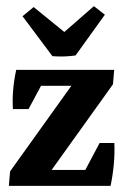

<svg xmlns="http://www.w3.org/2000/svg" viewBox="-20 -604 408 624"><path d="M8.8 0 12.7 -46.9 211.9 -325.2H113.3L72.8 -249.5H22Q18.1 -309.6 32.7 -377H351.1L347.2 -330.1L147.9 -51.8H257.3L303.7 -139.2H351.6Q354.5 -73.2 339.4 0ZM150.4 -421.4 53.2 -551.3 89.4 -581.1 189 -500 285.2 -584 320.8 -556.2 225.6 -423.8Q189.9 -418.5 150.4 -421.4Z"/></svg>

Font: Markazi Text
Style: Bold
Weight: 700
Designer: Borna Izadpanah (Arabic designer), Fiona Ross (Arabic design director) and Florian Runge (Latin designer)
Foundry: Borna Izadpanah and Florian Runge
Version: Version 1.001; ttfautohint (v1.8.3)